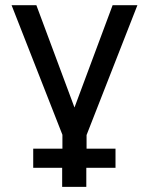

<svg xmlns="http://www.w3.org/2000/svg" viewBox="-20 -525 578 745"><path d="M222.2 -2 24.9 -504.9H121.1L269 -107.9L417 -504.9H513.2L315.9 -1V51.8H428.2V126H314.9V200.2H221.2V126H108.9V51.8H222.2Z"/></svg>

Font: LT Superior Med
Style: Regular
Weight: 500
Designer: Daniel Lyons
Foundry: LyonsType
Version: Version 1.000